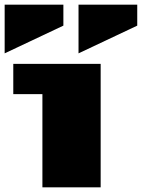

<svg xmlns="http://www.w3.org/2000/svg" viewBox="-40 -804 609 824"><path d="M-20 -575V-784H232V-694ZM17 -400V-530H392V0H142V-400ZM297 -575V-784H549V-694Z"/></svg>

Font: Stalin One
Style: Regular
Weight: 400
Designer: Jovanny Lemonad
Foundry: Alexey Maslov, Jovanny Lemonad
Version: Version 3.002; ttfautohint (v0.91) -l 8 -r 50 -G 200 -x 0 -w